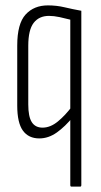

<svg xmlns="http://www.w3.org/2000/svg" viewBox="-20 -508 375 713"><path d="M245 185Q241 185 241 179V-435Q222 -440 201 -444.5Q180 -449 162 -449Q125 -449 105 -423Q85 -397 85 -338V-120Q85 -75 98 -54.5Q111 -34 138 -34Q167 -34 195 -57Q223 -80 249 -115L252 -75Q222 -38 191 -16Q160 6 126 6Q86 6 65 -23Q44 -52 44 -116V-339Q44 -420 75 -454Q106 -488 158 -488Q190 -488 219.5 -481Q249 -474 282 -468V179Q282 185 278 185Z"/></svg>

Font: Sofia Sans Extra Condensed Light
Style: Regular
Weight: 300
Designer: Botio Nikoltchev, Ani Petrova
Foundry: lettersoup
Version: Version 4.101